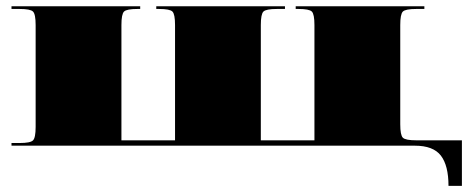

<svg xmlns="http://www.w3.org/2000/svg" viewBox="-20 -475 1543 626"><path d="M1486 -17.5V131.1H1442.3Q1442.3 64.7 1417.4 32.3Q1392.5 0 1332.6 0H17.5V-8.7H43.7Q79.1 -8.7 87.6 -17.3Q96.2 -25.8 96.2 -61.2V-393.4Q96.2 -428.8 87.6 -437.3Q79.1 -445.8 43.7 -445.8H17.5V-454.5H437.1V-445.8H428.3Q392.9 -445.8 384.4 -437.3Q375.9 -428.8 375.9 -393.4V-17.5H550.7V-393.4Q550.7 -428.8 542.2 -437.3Q533.7 -445.8 498.3 -445.8H489.5V-454.5H909.1V-445.8H882.9Q847.5 -445.8 838.9 -437.3Q830.4 -428.8 830.4 -393.4V-17.5H1005.2V-393.4Q1005.2 -428.8 996.7 -437.3Q988.2 -445.8 952.8 -445.8H944.1V-454.5H1363.6V-445.8H1337.4Q1302 -445.8 1293.5 -437.3Q1285 -428.8 1285 -393.4V-69.9Q1285 -34.5 1293.5 -26Q1302 -17.5 1337.4 -17.5Z"/></svg>

Font: FoglihtenBlackPcs
Style: BlackPcs
Weight: 900
Version: Version 0.75